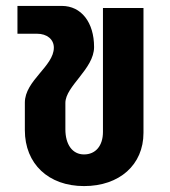

<svg xmlns="http://www.w3.org/2000/svg" viewBox="-20 -621 573 649"><path d="M264 8C384 8 465 -64 465 -172V-594H328V-175C328 -128 303 -99 264 -99C225 -99 201 -132 201 -184V-273C201 -330 298 -388 298 -462C298 -545 255 -601 189 -601H39V-507H105C139 -507 162 -488 162 -460C162 -397 64 -349 64 -274V-181C64 -67 144 8 264 8Z"/></svg>

Font: Vanilla Cream ExtraBold
Style: Regular
Weight: 800
Designer: Jeremy Tribby, Jinavaṁso
Foundry: Tribby Type
Version: Version 1.422;Glyphs 3.1.2 (3151)